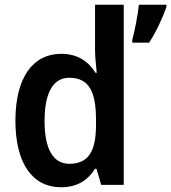

<svg xmlns="http://www.w3.org/2000/svg" viewBox="-20 -780 722 810"><path d="M237 10C308 10 351 -21 381 -68H387L407 0H502V-760H381V-566C381 -537 386 -499 388 -473H383C353 -521 307 -553 238 -553C120 -553 45 -454 45 -271C45 -88 119 10 237 10ZM682 -750V-760H566C562 -720 548 -647 538 -612V-600H609C639 -645 667 -707 682 -750ZM273 -89C204 -89 168 -151 168 -270C168 -386 203 -452 272 -452C357 -452 385 -391 385 -274V-253C385 -142 353 -89 273 -89Z"/></svg>

Font: Noto Sans Arabic SemCond SemBd
Style: Regular
Weight: 600
Width: 4
Designer: Monotype Design Team, Nadine Chahine, Nizar Qandah and Khaled Hosny
Foundry: Monotype Imaging Inc.
Version: Version 2.012